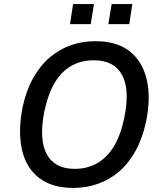

<svg xmlns="http://www.w3.org/2000/svg" viewBox="-20 -917 797 946"><path d="M341 9Q237 9 173 -40Q109 -89 88.5 -178.5Q68 -268 91 -388Q109 -471 143.5 -532.5Q178 -594 225 -634Q272 -674 328.5 -694Q385 -714 450 -714Q555 -714 618 -665Q681 -616 702.5 -527Q724 -438 700 -319Q682 -235 647.5 -173Q613 -111 566 -71Q519 -31 461.5 -11Q404 9 341 9ZM348 -85Q408 -85 456.5 -111.5Q505 -138 539.5 -193.5Q574 -249 592 -335Q621 -475 581.5 -547.5Q542 -620 442 -620Q382 -620 334 -594Q286 -568 252 -513Q218 -458 199 -371Q171 -231 210 -158Q249 -85 348 -85ZM514 -798 530 -897H632L617 -798ZM325 -798 340 -897H443L427 -798Z"/></svg>

Font: Nunito Sans 7pt SemiCondensed SemiBold
Style: Italic
Weight: 600
Width: 4
Italic angle: -9°
Designer: Vernon Adams
Foundry: Vernon Adams
Version: Version 3.101;gftools[0.9.27]